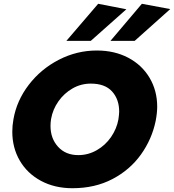

<svg xmlns="http://www.w3.org/2000/svg" viewBox="-20 -981 920 1015"><path d="M803 -342Q811 -384 811 -417Q811 -502 770.5 -570Q730 -638 657.5 -676Q585 -714 492 -714Q386 -714 291 -665Q196 -616 132 -532.5Q68 -449 51 -350Q45 -317 45 -285Q45 -200 84.5 -132Q124 -64 196.5 -25Q269 14 363 14Q482 14 574.5 -34.5Q667 -83 725 -164Q783 -245 803 -342ZM610 -391Q610 -378 606 -350Q597 -300 567 -256.5Q537 -213 491.5 -187Q446 -161 394 -161Q327 -161 287 -205Q247 -249 247 -315Q247 -334 250 -352Q259 -403 289 -445.5Q319 -488 363.5 -513.5Q408 -539 460 -539Q535 -539 572.5 -497.5Q610 -456 610 -391ZM648 -932 499 -961 331 -765H460ZM880 -933 730 -961 564 -765H692Z"/></svg>

Font: Geom Black
Style: Bold Italic
Weight: 900
Italic angle: -10°
Version: Version 1.102